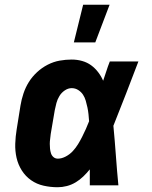

<svg xmlns="http://www.w3.org/2000/svg" viewBox="-20 -778 640 806"><path d="M222 8Q192 8 163 1.5Q134 -5 110.5 -21.5Q87 -38 71.5 -62.5Q56 -87 49.5 -115.5Q43 -144 44 -174.5Q45 -205 50 -235L66 -335Q70 -360 78.5 -385.5Q87 -411 101 -433.5Q115 -456 135.5 -475Q156 -494 180.5 -506.5Q205 -519 230.5 -523.5Q256 -528 281 -528Q304 -528 325 -522Q346 -516 362.5 -504Q379 -492 392 -475Q405 -458 413 -439Q420 -459 426.5 -479.5Q433 -500 441 -520H561Q535 -452 509 -384.5Q483 -317 456 -250Q462 -187 466.5 -124.5Q471 -62 477 0H357Q357 -17 357 -33.5Q357 -50 357 -67Q344 -51 329.5 -37Q315 -23 297.5 -12.5Q280 -2 260.5 3Q241 8 222 8ZM223 -112Q239 -112 256 -121Q273 -130 285.5 -143.5Q298 -157 307.5 -172.5Q317 -188 325 -204Q333 -220 340.5 -236.5Q348 -253 354 -269Q353 -284 351.5 -298.5Q350 -313 347 -327Q344 -341 340 -355Q336 -369 328.5 -380.5Q321 -392 308.5 -400Q296 -408 281 -408Q266 -408 252 -398.5Q238 -389 229.5 -375Q221 -361 217 -346Q213 -331 210 -316L193 -216Q192 -205 190.5 -194.5Q189 -184 189 -174Q189 -164 190 -154Q191 -144 194 -134.5Q197 -125 204.5 -118.5Q212 -112 223 -112ZM290 -600 329 -758H440L380 -600Z"/></svg>

Font: Iosevka Etoile Heavy
Style: Italic
Weight: 900
Italic angle: -9°
Designer: Belleve Invis
Foundry: Belleve Invis
Version: Version 22.1.2; ttfautohint (v1.8.4)